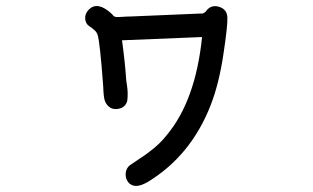

<svg xmlns="http://www.w3.org/2000/svg" viewBox="-20 -578 1040 637"><path d="M721.7 -401.4Q707 -300.8 678.7 -228.5Q613.3 -61.5 470.7 25.4Q425.8 51.8 405.3 26.4Q395.5 13.7 397 -2.9Q398.4 -19.5 410.2 -29.3Q420.9 -37.1 443.4 -51.8Q465.8 -66.4 476.6 -75.2Q509.8 -99.6 534.2 -130.9Q628.9 -245.1 650.4 -455.1L384.8 -444.3Q394.5 -374 398.4 -317.4Q398.4 -312.5 401.4 -293.9Q405.3 -269.5 402.3 -244.1Q396.5 -220.7 371.6 -216.8Q346.7 -212.9 333 -233.4Q328.1 -240.2 326.2 -249.5Q324.2 -258.8 323.2 -274.4Q322.3 -290 322.3 -293Q311.5 -439.5 303.7 -462.9Q300.8 -470.7 295.9 -475.6Q292 -479.5 287.1 -483.4Q271.5 -494.1 269.5 -497.1Q265.6 -502 263.7 -508.8Q258.8 -530.3 275.4 -546.9Q304.7 -575.2 351.6 -531.2Q355.5 -526.4 356.9 -524.9Q358.4 -523.4 361.8 -522.5Q365.2 -521.5 366.2 -521.5Q367.2 -521.5 375 -521.5Q402.3 -523.4 416 -523.4L647.5 -533.2Q651.4 -533.2 652.3 -533.2Q658.2 -535.2 662.1 -539.1Q664.1 -542 665 -543Q681.6 -563.5 707.5 -555.2Q733.4 -546.9 734.4 -519.5Q735.4 -492.2 721.7 -401.4Z"/></svg>

Font: irohamaru Regular
Style: Regular
Weight: 400
Designer: [Source Han Sans]
Ryoko NISHIZUKA  (kana & ideographs); Paul D. Hunt (Latin, Greek & Cyrillic); Wenlong ZHANG  (bopomofo
Version: Version 1.00